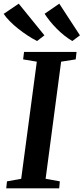

<svg xmlns="http://www.w3.org/2000/svg" viewBox="-40 -1026 456 1046"><path d="M-6 0 -2 -38 75.5 -52 160.5 -690 86 -702.5 91 -743H377L372.5 -702.5L293 -690L208.5 -52L286 -38L282.5 0ZM395.5 -833.5 354 -802.5Q331 -816 309.2 -833.5Q287.5 -851 268 -870.8Q248.5 -890.5 232 -911Q215.5 -931.5 203 -951L283 -1006ZM202 -833.5 162 -802.5Q138 -814.5 111.5 -831.8Q85 -849 59.8 -869Q34.5 -889 13.8 -910Q-7 -931 -20 -950.5L62 -1006Z"/></svg>

Font: Merriweather 48pt SemiBold
Style: Italic
Weight: 600
Italic angle: -7.8°
Designer: Eben Sorkin
Foundry: Eben Sorkin
Version: Version 2.101